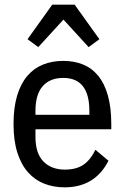

<svg xmlns="http://www.w3.org/2000/svg" viewBox="-20 -791 536 823"><path d="M257 12Q210 12 170 -3.5Q130 -19 100.5 -52Q71 -85 54.5 -136.5Q38 -188 38 -259Q38 -330 53.5 -381.5Q69 -433 97.5 -466Q126 -499 165 -514.5Q204 -530 251 -530Q298 -530 336 -514.5Q374 -499 401 -466Q428 -433 442.5 -381.5Q457 -330 457 -259V-237H132V-204Q132 -134 166 -99Q200 -64 258 -64Q308 -64 338.5 -85.5Q369 -107 389 -149L445 -102Q387 12 257 12ZM251 -457Q194 -457 163 -421.5Q132 -386 132 -316V-299H363V-316Q363 -457 251 -457ZM300 -771 406 -623 360 -589 252 -707 144 -589 98 -623 204 -771Z"/></svg>

Font: IBM Plex Sans Cond Text
Style: Regular
Weight: 450
Width: 3
Designer: Mike Abbink, Paul van der Laan, Pieter van Rosmalen
Foundry: Bold Monday
Version: Version 1.3